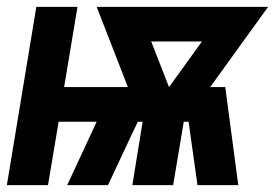

<svg xmlns="http://www.w3.org/2000/svg" viewBox="-33 -540 803 560"><path d="M-13 0 73 -520H193L154 -286H340L249 -520H749L580 -286H624L662 0H543L517 -185H503L472 0H353L383 -185H369L349 -143L282 0H163L249 -185H138L107 0ZM460 -286 556 -419H408Z"/></svg>

Font: Zed Sans Extended
Style: Bold Italic
Weight: 700
Width: 7
Italic angle: -9°
Designer: Belleve Invis
Foundry: Belleve Invis
Version: Version 1.0.0; ttfautohint (v1.8.4)